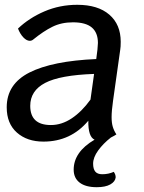

<svg xmlns="http://www.w3.org/2000/svg" viewBox="-20 -580 601 800"><path d="M451 -160Q445 -118 445 -92Q445 -68 450 -51.5Q455 -35 465 -20Q458 -15 442 -7Q410 18 389 47Q368 76 368 102Q368 124 377 135Q386 146 406 146Q432 146 454 136Q462 147 462 159Q460 177 439.5 188.5Q419 200 383 200Q337 200 312 181Q287 162 287 127Q287 53 374 2Q347 -10 348 -77Q275 10 161 10Q93 10 50.5 -27.5Q8 -65 8 -133Q8 -230 103 -278Q198 -326 381 -334L386 -373Q388 -393 388 -401Q388 -444 362.5 -465.5Q337 -487 284 -487Q236 -487 198.5 -468.5Q161 -450 118 -415Q112 -410 104 -410Q91 -410 77.5 -424Q64 -438 55 -461Q101 -505 165 -532.5Q229 -560 302 -560Q388 -560 435.5 -519Q483 -478 483 -406Q483 -384 481 -373ZM357 -165 372 -272Q230 -267 168 -234.5Q106 -202 106 -139Q106 -59 192 -59Q237 -59 279 -87Q321 -115 357 -165Z"/></svg>

Font: Krub Medium
Style: Italic
Weight: 500
Italic angle: -8°
Designer: Ekaluck Peanpanawate
Foundry: Cadson Demak Co.,Ltd.
Version: Version 1.000; ttfautohint (v1.6)